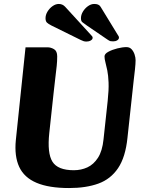

<svg xmlns="http://www.w3.org/2000/svg" viewBox="-20 -934 715 970"><path d="M329 16Q227 16 164.5 -10.5Q102 -37 77 -91Q52 -145 60 -226L109 -695H220Q237 -695 253 -685.5Q269 -676 269 -649Q269 -625 266.5 -601Q264 -577 260 -545Q256 -513 251 -466L229 -262Q218 -160 245 -117Q272 -74 353 -74Q390 -74 421.5 -88.5Q453 -103 475 -137Q497 -171 503 -230L524 -424Q530 -480 528.5 -517Q527 -554 522 -578.5Q517 -603 512.5 -619.5Q508 -636 508 -649Q508 -662 527.5 -672.5Q547 -683 573 -689.5Q599 -696 619 -696Q635 -696 645 -685Q655 -674 660 -658.5Q665 -643 665 -630Q665 -613 662 -584.5Q659 -556 655 -524L624 -238Q614 -140 576.5 -84.5Q539 -29 477 -6.5Q415 16 329 16ZM573 -761 488 -900Q483 -908 475 -911Q467 -914 456 -914Q440 -914 424.5 -903Q409 -892 399 -875.5Q389 -859 389 -842Q389 -827 396.5 -821.5Q404 -816 419 -805L523 -734Q533 -727 538.5 -726Q544 -725 552 -725Q564 -725 572.5 -730.5Q581 -736 581 -744Q581 -748 579 -751.5Q577 -755 573 -761ZM439 -758 309 -900Q296 -914 277 -914Q261 -914 245.5 -903Q230 -892 220 -875.5Q210 -859 210 -842Q210 -827 217 -820Q224 -813 240 -805L388 -732Q396 -728 402.5 -726Q409 -724 417 -724Q429 -724 438.5 -729.5Q448 -735 448 -743Q448 -747 446 -750Q444 -753 439 -758Z"/></svg>

Font: Alkatra
Style: Bold
Weight: 700
Designer: Suman Bhandary
Version: Version 1.100;gftools[0.9.22]